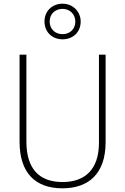

<svg xmlns="http://www.w3.org/2000/svg" viewBox="-20 -1010 678 1040"><path d="M319 -797C374 -797 417 -835 417 -893C417 -949 373 -990 319 -990C264 -990 221 -951 221 -894C221 -834 265 -797 319 -797ZM319 -825C276 -825 249 -855 249 -894C249 -933 278 -962 319 -962C358 -962 388 -933 388 -893C388 -854 360 -825 319 -825ZM552 -240V-714H516V-237C516 -91 439 -24 319 -24C194 -24 123 -94 123 -243V-714H86V-242C86 -75 170 10 318 10C458 10 552 -67 552 -240Z"/></svg>

Font: Noto Sans Bengali SemiCondensed ExtraLight
Style: Regular
Weight: 200
Width: 4
Designer: Joana Ranito - Universal Thirst; Jelle Bosma - Monotype Design Team
Foundry: Universal Thirst ehf.
Version: Version 3.000